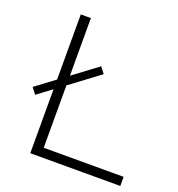

<svg xmlns="http://www.w3.org/2000/svg" viewBox="-128 -805 843 910"><g transform="rotate(20 294.0 -350.0)"><path d="M125 0V-700H176V-46H579V0ZM52 -268 28 -299 300 -502 324 -471Z"/></g></svg>

Font: Montserrat Z Light
Style: Regular
Weight: 300
Designer: Julieta Ulanovsky
Foundry: Julieta Ulanovsky
Version: Version 8.000